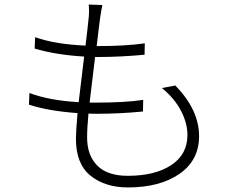

<svg xmlns="http://www.w3.org/2000/svg" viewBox="-20 -792 1040 842"><path d="M690 -406 749 -417Q853 -310 853 -195Q853 -89 767 -29.5Q681 30 541 30Q441 30 377 -21.5Q313 -73 313 -183Q313 -216 320 -296Q193 -305 107 -333L109 -384Q198 -351 325 -344Q330 -389 349 -544Q227 -551 132 -579L134 -629Q220 -598 355 -592Q365 -674 369 -715Q372 -744 369 -772L429 -770Q426 -758 419 -713Q417 -699 412 -657.5Q407 -616 404 -590H411Q532 -590 615 -602L614 -552Q506 -542 411 -542H397Q378 -387 373 -342H399Q531 -342 608 -354L607 -303Q504 -293 404 -293Q380 -293 368 -294Q362 -231 362 -189Q362 -111 406.5 -66Q451 -21 540 -21Q660 -21 731 -68Q802 -115 802 -200Q802 -252 773.5 -306.5Q745 -361 690 -406Z"/></svg>

Font: Noto Sans Korean Light
Style: Regular
Weight: 300
Designer: Ryoko NISHIZUKA  (kana & ideographs); Paul D. Hunt (Latin, Greek & Cyrillic); Wenlong ZHANG  (bopomofo); Sandoll Communi
Foundry: Adobe Systems Incorporated
Version: Version 1.000;PS 1;hotconv 1.0.78;makeotf.lib2.5.61930